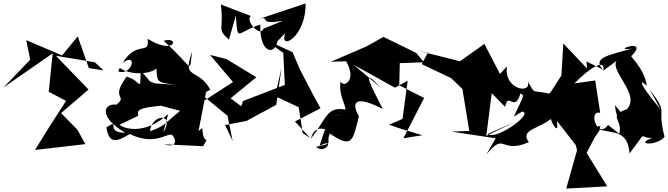

<svg xmlns="http://www.w3.org/2000/svg" viewBox="-78 -828 3893 1119"><path d="M525 -418 440 -431 375 -616 284 -505 75 -594 98 -480 -58 -318 229 -517 206 -293 307 -240C245 -146 185 -51 126 46L419 12L374 -71L278 -169L438 -306L248 -503L475 -465Z M1079 -64 1123 -292 1148 -305C1074 -439 981 -356 1041 -526C1025 -391 1053 -431 876 -590C970 -620 946 -501 782 -602C796 -500 721 -598 637 -462C727 -528 692 -383 611 -412L620 -432C710 -370 876 -413 832 -457C839 -346 826 -350 943 -334L826 -342L797 -353L742 -417C739 -279 745 -360 660 -381C560 -247 672 -275 600 -218C527 -228 492 -149 652 -54C526 -56 631 -142 542 -86C557 10 599 2 678 -47C854 38 922 -92 935 -22C918 -65 988 46 879 13L1106 24C1151 -55 1107 37 1101 -82ZM727 -153C728 -182 699 -201 920 -217L837 -218L972 -182C883 -111 889 -96 796 -63C806 -166 945 -172 874 -56L902 -163C757 -31 632 -85 619 -101Z M1573 -520 1582 -333 1338 -239 1328 -209 1266 -255 1416 -378 1241 -484 1146 -508 1280 -350 1112 -241 1118 -260 1248 -153 1278 -6 1234 -99 1358 -123 1532 -217 1563 -433 1525 -268 1663 -203 1686 -53 1731 -22 1641 -120 1790 -197C1748 -271 1710 -347 1670 -423L1627 -524L1459 -601ZM1458 -661C1436 -608 1350 -710 1384 -735L1209 -802C1229 -647 1182 -664 1256 -597L1297 -738C1307 -572 1301 -642 1439 -685C1434 -519 1522 -501 1539 -588L1585 -635C1545 -528 1706 -608 1703 -808L1424 -715C1511 -743 1408 -679 1572 -707Z M2347 -520 2157 -613 2057 -557 1850 -468 1939 -471C2006 -358 1921 -312 1907 -355C1887 -228 2003 -168 1871 -153L1986 -176C1822 -229 1837 -149 1734 -20C1760 -127 1863 -49 1816 -74L1784 23C1879 -32 1818 78 1764 28C1875 3 1818 14 1844 -50C1976 41 1978 -7 2014 -151C1996 -177 1936 -304 2153 -193C2067 -358 2031 -437 2140 -318L1984 -450L2224 -317L2298 -358L2268 -135L2189 -101L2266 -75L2384 -40L2273 -22L2394 -257L2249 -331L2252 -460L2393 -465Z M2415 -520 2380 -454 2612 -344 2550 -374 2617 -309 2657 -65 2553 -61 2811 -22 2756 73C2869 -65 2833 73 3004 1C2950 -77 3064 -72 3150 -148C3102 -179 3161 -56 3170 -85C3157 -304 3178 -240 3136 -280C3005 -308 3048 -273 2997 -355C3027 -276 2855 -304 2877 -441L2836 -397L2745 -572L2603 -471L2344 -536ZM2966 -178C3034 -166 2812 -8 2764 -47L2922 -117L2756 -36L2788 -285L2866 -205C2883 -299 2921 -167 2955 -283C2977 -269 2982 -285 2916 -148Z M3340 -470 3344 -428 3205 -575 3194 -388 3132 -292 3109 -268 3165 -127 3278 18 3285 48 3222 271 3461 258 3341 63 3422 -92C3378 -107 3327 76 3419 -73C3491 -49 3581 -73 3591 66C3705 -81 3636 -22 3723 -24C3612 18 3758 23 3795 -32C3745 -219 3826 -150 3707 -309L3771 -192C3629 -360 3655 -366 3692 -327C3678 -435 3578 -512 3604 -503C3710 -615 3469 -524 3606 -545C3474 -507 3369 -492 3437 -422ZM3466 -100C3403 -11 3348 -191 3420 -170L3391 -359L3270 -342C3361 -436 3453 -489 3438 -416L3516 -474C3470 -408 3695 -249 3544 -169L3506 -215C3515 -122 3538 -120 3607 -202C3443 -152 3557 -139 3531 -48Z"/></svg>

Font: Asimov Silicon
Style: Regular
Weight: 400
Designer: Google
Version: Version 2.000980; 2014